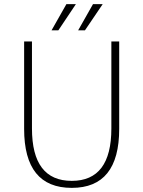

<svg xmlns="http://www.w3.org/2000/svg" viewBox="-20 -901 695 931"><path d="M97 -276V-700H135V-278Q135 -24 328 -24Q520 -24 520 -278V-700H558V-276Q558 10 328 10Q97 10 97 -276ZM302 -881H348L263 -754H230ZM431 -881H478L392 -754H359Z"/></svg>

Font: Sarabun Thin
Style: Regular
Weight: 250
Designer: Suppakit Chalermlarp | Katatrad Co.,Ltd.
Foundry: Cadson Demak Co.,Ltd.
Version: Version 1.000; ttfautohint (v1.6)